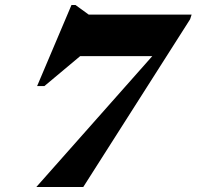

<svg xmlns="http://www.w3.org/2000/svg" viewBox="-20 -743 782 763"><path d="M193 -520 380.5 -588.5 156.5 -401H127.5L264 -723H280L332.5 -685H741.5L735.5 -666.5L311 0H124.5L676.5 -623L616 -520Z"/></svg>

Font: Newsreader 36pt ExtraBold
Style: Italic
Weight: 800
Italic angle: -17°
Designer: Hugues Gentile
Foundry: Production Type
Version: Version 1.003